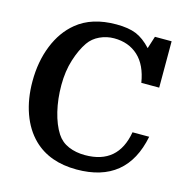

<svg xmlns="http://www.w3.org/2000/svg" viewBox="-108 -832 915 944"><g transform="rotate(15 349.0 -360.0)"><path d="M377 -661Q339 -661 304.5 -645Q270 -629 249 -599Q222 -560 203.5 -501.5Q185 -443 185 -372Q185 -301 200 -239Q215 -177 242 -135Q264 -101 301.5 -85Q339 -69 386 -69Q554 -69 583 -238H668Q619 10 364 10Q226 10 144 -70Q95 -118 69 -191Q43 -264 43 -353Q43 -454 76 -536Q109 -618 169 -667Q245 -730 370 -730Q432 -730 471 -714Q510 -698 548 -657L568 -720H653V-484H562Q548 -572 499.5 -616.5Q451 -661 377 -661Z"/></g></svg>

Font: Domine
Style: Regular
Weight: 400
Designer: Pablo Impallari, Rodrigo Fuenzalida, Brenda Gallo
Foundry: Pablo Impallari, Rodrigo Fuenzalida, Brenda Gallo
Version: Version 2.000;September 19, 2022;FontCreator 14.0.0.2877 64-